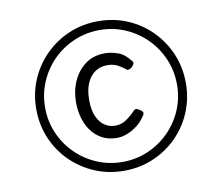

<svg xmlns="http://www.w3.org/2000/svg" viewBox="-79 -891 1064 919"><g transform="rotate(-10 452.5 -431.5)"><path d="M453 -68Q377 -68 311 -96Q245 -124 195 -173.5Q145 -223 117 -289Q89 -355 89 -431Q89 -507 117 -573Q145 -639 195 -689Q245 -739 311 -767Q377 -795 453 -795Q529 -795 595 -767Q661 -739 710.5 -689Q760 -639 788 -573Q816 -507 816 -431Q816 -355 788 -289Q760 -223 710.5 -173.5Q661 -124 595 -96Q529 -68 453 -68ZM453 -111Q519 -111 577 -136Q635 -161 679 -205Q723 -249 748 -307Q773 -365 773 -431Q773 -497 748 -555.5Q723 -614 679 -658Q635 -702 577 -727Q519 -752 453 -752Q387 -752 328.5 -727Q270 -702 226 -658Q182 -614 157 -555.5Q132 -497 132 -431Q132 -365 157 -307Q182 -249 226 -205Q270 -161 328.5 -136Q387 -111 453 -111ZM447 -229Q395 -229 358 -256Q321 -283 301.5 -328.5Q282 -374 282 -430Q282 -487 303.5 -534Q325 -581 364 -609.5Q403 -638 458 -638Q489 -638 521.5 -626.5Q554 -615 581 -579Q588 -571 584.5 -564Q581 -557 575 -551Q567 -543 558.5 -541.5Q550 -540 546 -545Q529 -559 508.5 -569.5Q488 -580 459 -580Q426 -580 400.5 -562.5Q375 -545 360.5 -512Q346 -479 346 -430Q346 -382 360 -350.5Q374 -319 397 -303.5Q420 -288 449 -288Q479 -288 504.5 -306Q530 -324 549 -345Q555 -351 562 -349Q569 -347 579 -340Q587 -336 590 -329Q593 -322 589 -316Q571 -287 547 -268Q523 -249 497 -239Q471 -229 447 -229Z"/></g></svg>

Font: Playwrite GB S Light
Style: Regular
Weight: 300
Designer: Veronika Burian, José Scaglione
Foundry: TypeTogether
Version: Version 1.002